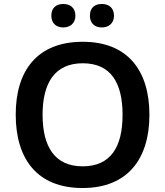

<svg xmlns="http://www.w3.org/2000/svg" viewBox="-20 -935 830 965"><path d="M238 -856C238 -816 265 -797 298 -797C330 -797 359 -816 359 -856C359 -898 330 -915 298 -915C265 -915 238 -898 238 -856ZM432 -856C432 -816 458 -797 492 -797C524 -797 553 -816 553 -856C553 -898 524 -915 492 -915C458 -915 432 -898 432 -856ZM731 -358C731 -580 622 -725 396 -725C166 -725 59 -579 59 -359C59 -137 166 10 395 10C622 10 731 -137 731 -358ZM194 -358C194 -519 256 -617 396 -617C537 -617 596 -519 596 -358C596 -197 537 -99 395 -99C256 -99 194 -197 194 -358Z"/></svg>

Font: Noto Sans Arabic SemBd
Style: Regular
Weight: 600
Designer: Monotype Design Team, Nadine Chahine, Nizar Qandah and Khaled Hosny
Foundry: Monotype Imaging Inc.
Version: Version 2.012